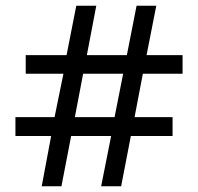

<svg xmlns="http://www.w3.org/2000/svg" viewBox="-20 -652 693 672"><path d="M159 -176H34V-242H171L202 -394H70V-459H213L247 -632H317L284 -459H424L458 -632H527L493 -459H619V-394H480L451 -242H584V-176H438L404 0H334L369 -176H229L195 0H126ZM381 -242 411 -394H271L242 -242Z"/></svg>

Font: uhindi05
Style: Book
Weight: 400
Designer: Jelle Bosma - Monotype Design Team
Foundry: Monotype Imaging Inc.
Version: Version 2.003